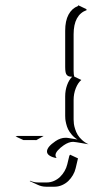

<svg xmlns="http://www.w3.org/2000/svg" viewBox="-20 -518 356 729"><path d="M39.1 0 46.9 -2H146L117.7 14.2L114.3 13.9H69.1ZM93 169.7 94.2 168.2Q108.9 174.8 125 174.8H157.2Q171.4 174.8 184.7 169.1Q198 163.3 208 153.7Q218 144 225.1 131.7Q232.2 119.4 235.4 106L243.2 73.7L246.1 69.3L276.1 83.3L267.3 120.6Q264.2 134.3 256.8 146.9Q249.5 159.4 239.4 169.2Q229.2 179 215.6 184.9Q201.9 190.9 187.3 190.9H155Q138.2 190.9 123 183.6ZM158.4 57.1Q158.4 39.8 190.9 17.8Q209.7 5.1 229 5.1Q235.1 5.1 241.7 6.3Q253.7 8.5 274.2 11.7Q261.7 4.2 252.4 -6.7Q243.2 -17.6 238.5 -27.3Q233.9 -37.1 231.2 -48.5Q228.5 -59.8 228 -66Q227.5 -72.3 227.5 -78.1V-152.3Q227.5 -174.8 234.7 -194.8Q241.9 -214.8 253.9 -226.6Q246.6 -226.8 242.3 -227.9Q238 -229 234.3 -232.7Q230.5 -236.3 229 -243.9Q227.5 -251.5 227.5 -263.7V-401.4Q227.5 -439 240.2 -462.5Q252.9 -486.1 275.9 -495.1L277.1 -498L307.4 -483.6L309.3 -479.7Q259.5 -461.9 259.5 -387.5V-249.5Q259.5 -234.4 262 -227.1L288.8 -214.4Q276.1 -203.9 267.8 -183Q259.5 -162.1 259.5 -138.4V-64Q259.5 -55.7 260.6 -47.4Q261.7 -39.1 265.4 -27.6Q269 -16.1 274.9 -6.2Q280.8 3.7 291.5 13.5Q302.2 23.4 316.2 29.8Q293.7 26.1 271.5 22.2Q262 20.5 257.8 20.5Q241.2 20.5 222.2 33.4Q208.3 43 199.5 53Q190.7 63 190.7 71.3Q190.7 75.9 193.6 79.8L194.6 82Q179.2 79.8 168.8 73.2Q158.4 66.7 158.4 57.1Z"/></svg>

Font: AgreloyOut1
Style: Medium
Weight: 400
Designer: gluk
Foundry: gluk
Version: Version 0.27